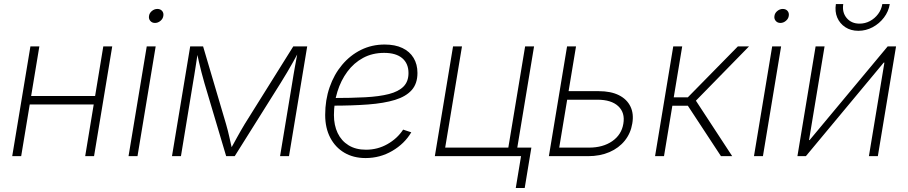

<svg xmlns="http://www.w3.org/2000/svg" viewBox="-20 -767 4461 943"><path d="M460.9 -295.4 454.1 -253.9H113.8L121.1 -295.4ZM173.3 -539.1 84 0H40L129.4 -539.1ZM531.2 -539.1 441.9 0H398.4L487.3 -539.1Z M611.3 0 700.7 -539.1H744.6L655.3 0ZM741.2 -654.3Q726.6 -654.3 718 -664.6Q709.5 -674.8 711.9 -689Q713.9 -703.1 726.1 -713.1Q738.3 -723.1 752.9 -723.1Q767.6 -723.1 776.1 -713.4Q784.7 -703.6 782.2 -689Q780.3 -674.8 768.1 -664.6Q755.9 -654.3 741.2 -654.3Z M824.7 0 914.1 -539.1H977.5L1090.3 -157.2Q1095.2 -140.1 1099.4 -123.8Q1103.5 -107.4 1106.9 -91.8Q1110.4 -76.2 1113.8 -61Q1117.2 -45.9 1120.6 -31.2H1110.4Q1119.1 -46.4 1127.4 -61.5Q1135.7 -76.7 1144.3 -92.3Q1152.8 -107.9 1162.1 -124Q1171.4 -140.1 1181.6 -157.2L1420.4 -539.1H1488.8L1399.4 0H1355.5L1415 -358.9Q1418 -378.4 1421.4 -398.2Q1424.8 -418 1428.2 -437.3Q1431.6 -456.5 1435.3 -475.8Q1439 -495.1 1442.4 -514.2H1447.8Q1433.6 -487.3 1419.4 -462.4Q1405.3 -437.5 1390.6 -412.4Q1376 -387.2 1358.4 -359.4L1132.8 0H1090.8L983.9 -359.4Q976.1 -387.2 969.5 -412.1Q962.9 -437 957.3 -461.9Q951.7 -486.8 945.8 -514.2H952.1Q949.2 -494.6 946.3 -475.3Q943.4 -456.1 940.4 -437Q937.5 -418 934.3 -398.4Q931.2 -378.9 927.7 -358.9L868.7 0Z M1775.4 9.3Q1716.3 9.3 1671.6 -16.8Q1627 -43 1602.1 -90.6Q1577.1 -138.2 1577.1 -202.6Q1577.1 -275.9 1598.9 -338.6Q1620.6 -401.4 1660.2 -448.5Q1699.7 -495.6 1752.9 -522Q1806.2 -548.3 1869.1 -548.3Q1920.4 -548.3 1956.3 -531.2Q1992.2 -514.2 2011.2 -482.7Q2030.3 -451.2 2030.3 -408.7Q2030.3 -356.4 2002.2 -324.7Q1974.1 -293 1920.2 -276.4Q1866.2 -259.8 1788.1 -253.9Q1710 -248 1609.9 -248L1613.8 -285.6Q1704.6 -285.6 1773.9 -289.3Q1843.3 -293 1890.4 -305.2Q1937.5 -317.4 1961.9 -342Q1986.3 -366.7 1986.3 -408.2Q1986.3 -455.1 1955.6 -481.2Q1924.8 -507.3 1866.7 -507.3Q1809.1 -507.3 1763.4 -482.7Q1717.8 -458 1686 -415Q1654.3 -372.1 1637.2 -317.1Q1620.1 -262.2 1620.1 -202.1Q1620.1 -151.9 1638.4 -113.5Q1656.7 -75.2 1691.9 -53.5Q1727.1 -31.7 1777.3 -31.7Q1834.5 -31.7 1882.8 -59.1Q1931.2 -86.4 1960 -130.4L2000 -117.2Q1966.8 -61 1906.7 -25.9Q1846.7 9.3 1775.4 9.3Z M2115.7 0 2205.1 -539.1H2249L2166.5 -42H2476.6L2559.1 -539.1H2603L2513.7 0ZM2513.2 156.2 2539.1 0H2491.7L2498.5 -42H2589.8L2557.1 156.2Z M2761.7 -319.3H2919.9Q2980 -319.3 3019.5 -299.6Q3059.1 -279.8 3076.4 -243.9Q3093.8 -208 3085.4 -160.2Q3077.6 -112.3 3048.6 -76.2Q3019.5 -40 2973.4 -20Q2927.2 0 2867.7 0H2675.8L2765.1 -539.1H2809.1L2726.6 -42H2873Q2941.4 -42 2987.1 -73.7Q3032.7 -105.5 3041.5 -159.2Q3050.8 -213.4 3016.6 -245.4Q2982.4 -277.3 2914.1 -277.3H2754.4Z M3197.3 0 3286.6 -539.1H3330.6L3289.1 -289.1H3358.4L3604 -539.1H3658.7L3397.9 -272.5L3576.2 0H3521L3358.4 -247.6H3282.2L3241.2 0Z M3683.1 0 3772.5 -539.1H3816.4L3727.1 0ZM3813 -654.3Q3798.3 -654.3 3789.8 -664.6Q3781.2 -674.8 3783.7 -689Q3785.6 -703.1 3797.9 -713.1Q3810.1 -723.1 3824.7 -723.1Q3839.4 -723.1 3847.9 -713.4Q3856.4 -703.6 3854 -689Q3852.1 -674.8 3839.8 -664.6Q3827.6 -654.3 3813 -654.3Z M4291.5 0H4247.6L4323.7 -459.5H4320.3L3938 0H3896.5L3985.8 -539.1H4029.8L3953.6 -79.1H3956.5L4339.8 -539.1H4380.9ZM4195.8 -615.7Q4158.7 -615.7 4131.6 -633.5Q4104.5 -651.4 4092 -680.9Q4079.6 -710.4 4085.4 -747.1H4121.6Q4115.2 -706.1 4138.4 -678.5Q4161.6 -650.9 4201.7 -650.9Q4229 -650.9 4252.7 -663.6Q4276.4 -676.3 4292.7 -698Q4309.1 -719.7 4313.5 -747.1H4350.1Q4344.2 -710.4 4321.5 -680.7Q4298.8 -650.9 4265.9 -633.3Q4232.9 -615.7 4195.8 -615.7Z"/></svg>

Font: Inter 18pt ExtraLight
Style: Italic
Weight: 250
Italic angle: -9.3988°
Designer: Rasmus Andersson
Foundry: rsms
Version: Version 4.001;git-66647c0bb